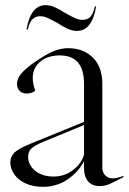

<svg xmlns="http://www.w3.org/2000/svg" viewBox="-20 -710 499 745"><path d="M20 -80Q20 -103 36.5 -118.5Q53 -134 102 -154L306 -237V-385Q306 -495 212 -495Q165 -495 136 -470.5Q107 -446 107 -408Q107 -384 117 -358Q103 -347 84 -347Q67 -347 56.5 -357Q46 -367 46 -385Q46 -404 62 -424Q78 -444 119 -472Q160 -500 188 -511.5Q216 -523 244 -523Q303 -523 340 -487Q377 -451 377 -385V-60Q377 -41 388.5 -29.5Q400 -18 417 -18Q436 -18 459 -28V-23Q422 -3 404 4.5Q386 12 367 12Q338 12 322 -6Q306 -24 306 -60V-85Q285 -43 242.5 -14Q200 15 147 15Q108 15 79 1.5Q50 -12 35 -34Q20 -56 20 -80ZM188 -25Q230 -25 262.5 -49.5Q295 -74 306 -109V-225L151 -161Q114 -146 101.5 -133.5Q89 -121 89 -102Q89 -70 116.5 -47.5Q144 -25 188 -25ZM204 -620Q179 -634 164.5 -640.5Q150 -647 136 -647Q117 -647 105.5 -635Q94 -623 88 -596H83Q99 -690 157 -690Q174 -690 191.5 -682.5Q209 -675 232 -660Q257 -646 271.5 -639.5Q286 -633 300 -633Q320 -633 331 -645Q342 -657 348 -685H353Q337 -590 279 -590Q262 -590 244.5 -597.5Q227 -605 204 -620Z"/></svg>

Font: Nyght Serif Light
Style: Regular
Weight: 300
Designer: Maksym Kobuzan
Version: Version 0.410